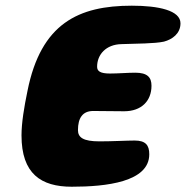

<svg xmlns="http://www.w3.org/2000/svg" viewBox="-20 -648 670 692"><path d="M238.5 25C362.5 25 518 8 518 -92C518 -124.5 505 -141.5 465.5 -141.5C438 -141.5 384.5 -138.5 338.5 -138.5C280 -138.5 261 -152.5 261 -179C261 -222.5 277.5 -248 316 -248C340 -248 394.5 -247 427.5 -247C489.5 -247 526 -284 526 -339C526 -369.5 511 -386 467.5 -386C440 -386 406.5 -383 376.5 -383C340.5 -383 330 -392 330 -407.5C330 -451 361.5 -488 418.5 -489C471.5 -491 537 -490.5 571 -498C601 -506 630.5 -527 630.5 -564C630.5 -610.5 551.5 -627.5 455 -627.5C263.5 -627.5 127.5 -564 79 -320C67 -262.5 57.5 -205 57.5 -160C57.5 -22 127.5 25 238.5 25Z"/></svg>

Font: Gluten
Style: Bold Italic
Weight: 700
Italic angle: -13°
Designer: Tyler Finck
Foundry: Etcetera Type Company
Version: Version 0.920